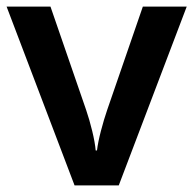

<svg xmlns="http://www.w3.org/2000/svg" viewBox="-20 -655 586 582"><path d="M206 -93 0 -635H133L241 -322Q251 -293 259.5 -258Q268 -223 270 -199H274Q277 -224 286 -258.5Q295 -293 305 -322L413 -635H546L340 -93Z"/></svg>

Font: Noto Sans Telugu UI SemiBold
Style: Regular
Weight: 600
Designer: Jelle Bosma - Monotype Design Team
Foundry: Monotype Imaging Inc.
Version: Version 2.005; ttfautohint (v1.8.4.7-5d5b)